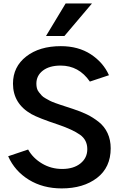

<svg xmlns="http://www.w3.org/2000/svg" viewBox="-20 -1052 679 1090"><path d="M26.4 -165 139.6 -203.1Q167 -154.3 218.8 -123.5Q270.5 -92.8 333 -92.8Q397.5 -92.8 436.5 -124Q475.6 -155.3 475.6 -205.1Q475.6 -257.8 434.1 -287.1Q392.6 -316.4 312.5 -343.8Q198.2 -381.8 158.2 -404.3Q53.7 -463.9 53.7 -577.1Q53.7 -672.9 128.9 -731.4Q204.1 -790 325.2 -790Q424.8 -790 495.6 -743.7Q566.4 -697.3 598.6 -625L490.2 -588.9Q427.7 -679.7 324.2 -679.7Q260.7 -679.7 223.6 -651.4Q186.5 -623 186.5 -577.1Q186.5 -563.5 189.5 -551.3Q192.4 -539.1 201.2 -528.3Q210 -517.6 216.8 -509.8Q223.6 -502 239.3 -493.2Q254.9 -484.4 264.2 -479.5Q273.4 -474.6 294.9 -466.8Q316.4 -459 325.7 -456.1Q335 -453.1 360.4 -444.8Q385.7 -436.5 394.5 -433.6Q439.5 -418.9 473.6 -402.3Q507.8 -385.7 540.5 -359.9Q573.2 -334 590.8 -295.9Q608.4 -257.8 608.4 -210Q608.4 -101.6 530.8 -42Q453.1 17.6 330.1 17.6Q223.6 17.6 143.6 -31.7Q63.5 -81.1 26.4 -165ZM241.2 -847.7 352.5 -1032.2H502L345.7 -847.7Z"/></svg>

Font: Gothic A1
Style: Bold
Weight: 700
Version: Version 2.50